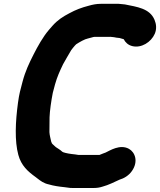

<svg xmlns="http://www.w3.org/2000/svg" viewBox="-20 -778 837 1005"><path d="M557.9 -585.3C558.3 -585.3 558.8 -585.2 559.2 -585.1L576.7 -583.3C584.9 -581.6 592.6 -579.8 605.5 -579.1C613.4 -576.7 621.8 -574.8 627.6 -572.8C636.1 -556.2 650.1 -542.3 672.3 -536.7C719.6 -524.8 771 -557.2 790.1 -601.1C800.9 -626.1 798.2 -652.3 788.9 -674.1C763.9 -734.8 695 -742.1 635.5 -754.5C635 -754.6 634 -754.8 633.2 -754.9L614.1 -756.8C604.5 -758.2 593.4 -758.7 581.5 -758H508.3C485 -758 464.8 -753.9 444.4 -748C407.3 -738.4 376.9 -727.1 342.6 -708.4C309.4 -691 281.9 -673.6 254.7 -643L236.3 -621.9C205.6 -586.4 176.9 -534.9 155.4 -492.3C132.6 -447.2 112.7 -406.2 97.8 -349.6C86.6 -307.3 80.7 -287.8 74.3 -241.4C60.5 -139.7 56.2 -39.9 75.9 32.6C91 88.7 125.7 119.7 166.7 149L176.8 156.8C191.6 168.1 208 181.5 236 187.4C261 194.8 288 198.8 317.9 201.8L332.2 203.7C341.3 205.6 354.5 206.7 368.6 206H470.9C486.8 206 502.2 203.8 517 198.8C548.1 190.6 579.4 174.4 605.8 162.4C628.8 155.7 653.5 141.5 670.5 117.2C705.6 67 686.8 18.8 655 1.1C607.7 -25.1 553.9 11 532.7 20.6C526.5 23.5 515 26.3 500.7 33H390.8C385 31.9 378.6 30.8 372.7 30.2L355.1 28.2C333.7 25.7 310 20 306.3 16.5C294.4 5.1 282.4 -0.7 271.9 -8.2C267.5 -11.3 265.5 -14.6 254.8 -24C252.2 -26.3 252.1 -26.1 247.9 -37C244.2 -55.5 239.7 -68.9 238.7 -86.5C238.7 -112.8 238.9 -135.5 239.4 -164.3C240.5 -197.2 248.1 -250.6 256.4 -292.3C259.1 -303.2 263.4 -319.4 268 -336C279.7 -377.3 292.2 -404.2 310.2 -441.9C318.7 -458.3 342.1 -496.9 352.6 -515.4L361.6 -527.1C369.5 -536.5 373.7 -541.8 378.6 -546.2C397.3 -558.3 423.4 -573.3 440 -576.5C453.2 -579 468 -585 473.8 -585H553.8C557 -585 555.6 -585 557.9 -585.3Z"/></svg>

Font: Smoothie
Style: BdIt
Weight: 700
Foundry: Cannot Into Space Fonts
Version: Version 0.8